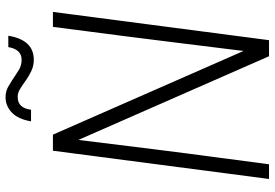

<svg xmlns="http://www.w3.org/2000/svg" viewBox="-169 -822 991 693"><g transform="rotate(-90 326.5 -475.5)"><path d="M528 0H470L168 -688L135 -421Q131 -383 80 0H27L129 -780H187L489 -92L521 -350Q535 -466 576 -780H630ZM457 -849Q435 -849 415.5 -858.5Q396 -868 381 -879Q366 -890 352 -898.5Q338 -907 326 -907H322Q283 -907 277 -859H235Q243 -906 267 -928.5Q291 -951 322 -951Q342 -951 359 -942L382 -928L422 -902Q438 -893 457 -893Q495 -893 503 -941H544Q529 -849 457 -849Z"/></g></svg>

Font: Tanohe Sans Light
Style: Italic
Weight: 300
Designer: Village Type and Design LLC & Cristiano Sobral
Foundry: Cooper Hewitt Smithsonian Design Museum
Version: Version 1.00;September 29, 2021;FontCreator 13.0.0.2655 64-b